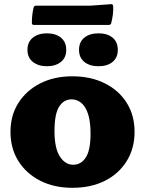

<svg xmlns="http://www.w3.org/2000/svg" viewBox="-20 -880 692 916"><path d="M325 16Q238 16 171.5 -18Q105 -52 67.5 -112Q30 -172 30 -251Q30 -329 67.5 -388.5Q105 -448 171.5 -482Q238 -516 325 -516Q413 -516 480 -482.5Q547 -449 584.5 -389.5Q622 -330 622 -251Q622 -172 584.5 -111.5Q547 -51 480.5 -17.5Q414 16 325 16ZM329 -94Q367 -94 389.5 -129Q412 -164 412 -242Q412 -299 400.5 -335Q389 -371 368.5 -388.5Q348 -406 322 -406Q284 -406 262 -371Q240 -336 240 -255Q240 -173 265.5 -133.5Q291 -94 329 -94ZM204 -564Q163 -564 137 -584.5Q111 -605 111 -642Q111 -680 137 -700.5Q163 -721 204 -721Q245 -721 270.5 -700.5Q296 -680 296 -642Q296 -605 270.5 -584.5Q245 -564 204 -564ZM450 -564Q408 -564 382.5 -584.5Q357 -605 357 -642Q357 -680 382.5 -700.5Q408 -721 450 -721Q492 -721 517 -700.5Q542 -680 542 -642Q542 -605 517 -584.5Q492 -564 450 -564ZM140 -843Q142 -853 152 -853H411L509 -860Q518 -862 520 -851Q521 -831 518.5 -811Q516 -791 511 -771Q509 -761 499 -761H142Q132 -761 132 -771Q132 -789 134 -807.5Q136 -826 140 -843Z"/></svg>

Font: Hahmlet Black
Style: Regular
Weight: 900
Version: Version 1.002